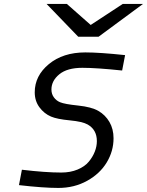

<svg xmlns="http://www.w3.org/2000/svg" viewBox="-20 -943 746 974"><path d="M276 10.4Q200.5 10.4 76.2 -3.9L91.1 -82Q210.3 -67.7 291 -67.7Q337.2 -67.7 373.7 -83Q410.2 -98.3 430.3 -122.7Q450.5 -147.1 460.9 -173.8Q471.4 -200.5 471.4 -227.2Q471.4 -284.5 425.1 -311.2Q399.1 -326.2 334.3 -332.4Q269.5 -338.5 238.9 -351.6Q203.8 -366.5 180 -398.8Q156.2 -431 156.2 -474.6Q156.2 -558.6 227.9 -617.8Q299.5 -677.1 412.8 -677.1Q485.7 -677.1 614.6 -663.4L599.6 -585.3Q468.8 -599 397.8 -599Q321 -599 280.9 -566.1Q240.9 -533.2 240.9 -488.9Q240.9 -466.1 253.3 -449.2Q265.6 -432.3 284.5 -424.5Q307.3 -414.7 376 -407.6Q444.7 -400.4 479.2 -380.2Q514.3 -360 535.2 -324.2Q556 -288.4 556 -241.5Q556 -176.4 521.5 -119.1Q487 -61.8 421.9 -25.7Q356.8 10.4 276 10.4ZM377 -756.5 216.1 -923.2H319L440.1 -816.4L602.9 -923.2H705.7L479.8 -756.5Z"/></svg>

Font: Monoid
Style: Italic
Weight: 400
Width: 4
Italic angle: -11°
Monospace: yes
Version: Version 0.61